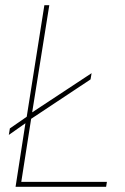

<svg xmlns="http://www.w3.org/2000/svg" viewBox="-20 -720 483 740"><path d="M40 0 78 -245 14 -200 18 -225 83 -270 151 -700H170L104 -287L333 -438L329 -414L100 -262L62 -19H392L389 0Z"/></svg>

Font: Georama ExtraCondensed Thin Thin
Style: Italic
Weight: 250
Italic angle: -9°
Version: Version 1.001